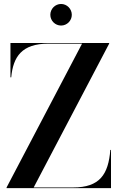

<svg xmlns="http://www.w3.org/2000/svg" viewBox="-20 -972 622 992"><path d="M240 -895.5C240 -865 265 -840 295.5 -840C326 -840 351 -865 351 -895.5C351 -926 326 -951.5 295.5 -951.5C265 -951.5 240 -926 240 -895.5ZM34 -750V-572.5H38C48 -679.5 93 -746.5 230 -746.5H404L14 -3.5V0H553.5V-197.5H550C540 -70.5 495 -3.5 358 -3.5H154L544 -746.5V-750Z"/></svg>

Font: Bodoni* 48pt Medium
Style: Regular
Weight: 500
Version: Version 2.3